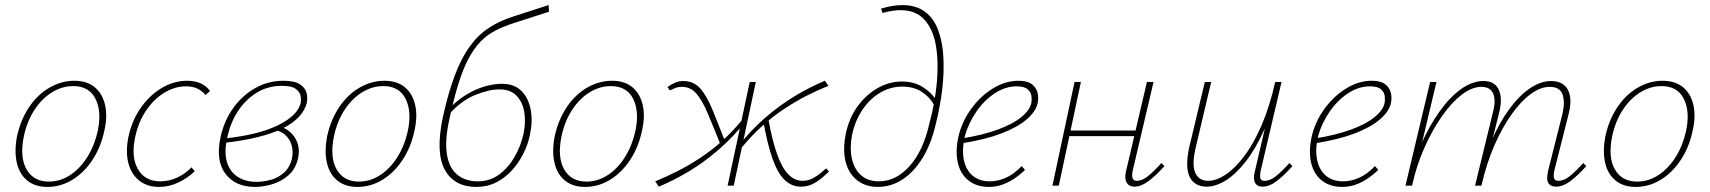

<svg xmlns="http://www.w3.org/2000/svg" viewBox="-20 -731 6733 756"><path d="M166 5Q118 5 87 -20.5Q56 -46 46 -91Q36 -136 47 -194Q61 -259 94.5 -309Q128 -359 175 -386Q222 -413 272 -413Q322 -413 352.5 -388Q383 -363 393.5 -318.5Q404 -274 391 -217Q378 -154 345.5 -103.5Q313 -53 266.5 -24Q220 5 166 5ZM172 -16Q218 -16 257.5 -42.5Q297 -69 325 -114.5Q353 -160 365 -216Q381 -292 356 -342Q331 -392 268 -392Q225 -392 185.5 -368Q146 -344 116.5 -299.5Q87 -255 74 -195Q57 -112 84.5 -64Q112 -16 172 -16Z M606 5Q559 5 527.5 -20.5Q496 -46 485 -90.5Q474 -135 486 -194Q500 -258 535 -307.5Q570 -357 617.5 -385Q665 -413 717 -413Q746 -413 768.5 -403.5Q791 -394 807 -373L789 -357Q777 -372 758.5 -381.5Q740 -391 712 -391Q669 -391 628 -366.5Q587 -342 556.5 -297.5Q526 -253 513 -195Q495 -115 522.5 -66Q550 -17 611 -17Q645 -17 677 -31.5Q709 -46 734 -72L747 -57Q718 -29 681.5 -12Q645 5 606 5Z M984 5Q907 5 867.5 -47Q828 -99 849 -194Q864 -259 900 -308Q936 -357 986.5 -385Q1037 -413 1096 -413Q1140 -413 1161 -399Q1182 -385 1187 -365.5Q1192 -346 1188 -326Q1181 -297 1157 -271Q1133 -245 1092 -225Q1051 -205 994.5 -191Q938 -177 867 -169L865 -186Q999 -200 1076 -238.5Q1153 -277 1164 -326Q1166 -336 1164 -351.5Q1162 -367 1146 -380Q1130 -393 1090 -393Q1034 -393 990 -365.5Q946 -338 917 -293.5Q888 -249 876 -195Q862 -137 872.5 -97Q883 -57 914 -36Q945 -15 990 -15Q1015 -15 1044.5 -22.5Q1074 -30 1098 -51Q1122 -72 1130 -109Q1135 -135 1128.5 -158Q1122 -181 1106 -197Q1090 -213 1066 -218L1082 -232Q1100 -228 1115 -217Q1130 -206 1140.5 -190Q1151 -174 1155 -154Q1159 -134 1154 -110Q1145 -67 1117 -42Q1089 -17 1053 -6Q1017 5 984 5Z M1387 5Q1339 5 1308 -20.5Q1277 -46 1267 -91Q1257 -136 1268 -194Q1282 -259 1315.5 -309Q1349 -359 1396 -386Q1443 -413 1493 -413Q1543 -413 1573.5 -388Q1604 -363 1614.5 -318.5Q1625 -274 1612 -217Q1599 -154 1566.5 -103.5Q1534 -53 1487.5 -24Q1441 5 1387 5ZM1393 -16Q1439 -16 1478.5 -42.5Q1518 -69 1546 -114.5Q1574 -160 1586 -216Q1602 -292 1577 -342Q1552 -392 1489 -392Q1446 -392 1406.5 -368Q1367 -344 1337.5 -299.5Q1308 -255 1295 -195Q1278 -112 1305.5 -64Q1333 -16 1393 -16Z M1855 5Q1812 5 1781 -12Q1750 -29 1731.5 -62.5Q1713 -96 1711 -148Q1709 -200 1724 -271Q1745 -366 1770.5 -433.5Q1796 -501 1828.5 -546.5Q1861 -592 1903 -620Q1945 -648 1998 -665L2140 -711L2142 -685L2003 -640Q1962 -627 1929.5 -610Q1897 -593 1871.5 -566.5Q1846 -540 1824.5 -499.5Q1803 -459 1785 -401Q1767 -343 1750 -264Q1731 -180 1739.5 -125Q1748 -70 1780 -43.5Q1812 -17 1862 -17Q1909 -17 1945.5 -44Q1982 -71 2006.5 -114Q2031 -157 2041 -203Q2051 -249 2044.5 -289Q2038 -329 2014 -354Q1990 -379 1947 -379Q1905 -379 1851 -357Q1797 -335 1750 -283L1741 -294Q1766 -323 1793.5 -343Q1821 -363 1849.5 -376Q1878 -389 1905.5 -395Q1933 -401 1957 -401Q2005 -401 2033 -373Q2061 -345 2069.5 -299.5Q2078 -254 2067 -202Q2059 -162 2040.5 -125.5Q2022 -89 1995 -59.5Q1968 -30 1933 -12.5Q1898 5 1855 5Z M2283 5Q2235 5 2204 -20.5Q2173 -46 2163 -91Q2153 -136 2164 -194Q2178 -259 2211.5 -309Q2245 -359 2292 -386Q2339 -413 2389 -413Q2439 -413 2469.5 -388Q2500 -363 2510.5 -318.5Q2521 -274 2508 -217Q2495 -154 2462.5 -103.5Q2430 -53 2383.5 -24Q2337 5 2283 5ZM2289 -16Q2335 -16 2374.5 -42.5Q2414 -69 2442 -114.5Q2470 -160 2482 -216Q2498 -292 2473 -342Q2448 -392 2385 -392Q2342 -392 2302.5 -368Q2263 -344 2233.5 -299.5Q2204 -255 2191 -195Q2174 -112 2201.5 -64Q2229 -16 2289 -16Z M2574 4 2560 -17Q2602 -34 2646.5 -56.5Q2691 -79 2736 -108.5Q2781 -138 2824.5 -177Q2868 -216 2907 -265L2919 -257Q2867 -191 2809.5 -141.5Q2752 -92 2693 -56.5Q2634 -21 2574 4ZM2818 -159Q2788 -234 2766.5 -285Q2745 -336 2722 -362.5Q2699 -389 2665 -389Q2648 -389 2635.5 -383Q2623 -377 2618 -375L2608 -388Q2621 -398 2637 -405Q2653 -412 2670 -412Q2711 -412 2736.5 -383.5Q2762 -355 2784 -302Q2806 -249 2835 -174ZM2845 0 2932 -408H2956L2869 0ZM2895 -143 2883 -151Q2936 -218 2992.5 -267Q3049 -316 3108.5 -352Q3168 -388 3228 -413L3242 -393Q3199 -376 3155 -353.5Q3111 -331 3066 -301Q3021 -271 2978 -232Q2935 -193 2895 -143ZM3134 4Q3097 4 3069.5 -22.5Q3042 -49 3022 -105.5Q3002 -162 2986 -251L3005 -264Q3021 -176 3040.5 -122Q3060 -68 3085 -43.5Q3110 -19 3140 -19Q3162 -19 3180.5 -29Q3199 -39 3212.5 -50.5Q3226 -62 3233 -68L3244 -56Q3221 -32 3193.5 -14Q3166 4 3134 4Z M3436 5Q3399 5 3371 -10.5Q3343 -26 3326 -54Q3309 -82 3305 -120Q3301 -158 3310 -203Q3323 -266 3356.5 -312Q3390 -358 3435.5 -384Q3481 -410 3531 -410Q3578 -410 3613 -388.5Q3648 -367 3670 -332L3658 -318Q3638 -352 3607 -371Q3576 -390 3533 -390Q3486 -390 3445.5 -366Q3405 -342 3376 -299Q3347 -256 3335 -200Q3325 -147 3334.5 -105.5Q3344 -64 3371 -40.5Q3398 -17 3440 -17Q3508 -17 3561.5 -77Q3615 -137 3639 -243Q3662 -328 3669 -408Q3676 -488 3665 -552Q3654 -616 3620 -653.5Q3586 -691 3526 -691Q3509 -691 3491 -688Q3473 -685 3455 -680L3449 -697Q3472 -704 3493.5 -707.5Q3515 -711 3533 -711Q3586 -711 3621 -685.5Q3656 -660 3673.5 -614Q3691 -568 3694.5 -508Q3698 -448 3690 -379.5Q3682 -311 3664 -240Q3646 -163 3612 -108Q3578 -53 3533 -24Q3488 5 3436 5Z M3874 5Q3826 5 3794 -20Q3762 -45 3751.5 -90Q3741 -135 3754 -194Q3768 -253 3804.5 -303Q3841 -353 3890 -383Q3939 -413 3990 -413Q4026 -413 4043.5 -399Q4061 -385 4065.5 -365.5Q4070 -346 4066 -326Q4059 -292 4022 -260.5Q3985 -229 3921.5 -205Q3858 -181 3768 -167V-186Q3849 -199 3908 -220.5Q3967 -242 4001 -269.5Q4035 -297 4041 -326Q4043 -337 4041.5 -352Q4040 -367 4027 -379Q4014 -391 3983 -391Q3938 -391 3896 -363Q3854 -335 3823.5 -290Q3793 -245 3779 -195Q3767 -143 3775 -102.5Q3783 -62 3809.5 -39.5Q3836 -17 3878 -17Q3908 -17 3939.5 -30.5Q3971 -44 4003 -77L4016 -62Q3993 -40 3969.5 -25Q3946 -10 3922.5 -2.5Q3899 5 3874 5Z M4446 4Q4433 4 4424 -3Q4415 -10 4412 -23.5Q4409 -37 4414 -58L4496 -408H4522L4440 -59Q4436 -40 4439.5 -29.5Q4443 -19 4456 -19Q4478 -19 4501.5 -38.5Q4525 -58 4553 -89L4565 -77Q4532 -40 4502.5 -18Q4473 4 4446 4ZM4124 0 4211 -408H4236L4149 0ZM4176 -195 4181 -217H4469L4464 -195Z M4731 4Q4708 4 4691 -5.5Q4674 -15 4664.5 -34Q4655 -53 4654.5 -82.5Q4654 -112 4663 -153L4724 -408H4749L4689 -154Q4672 -84 4686 -51.5Q4700 -19 4737 -19Q4768 -19 4804.5 -42.5Q4841 -66 4878 -114.5Q4915 -163 4947 -236.5Q4979 -310 5001 -408H5019Q4994 -301 4959.5 -223.5Q4925 -146 4885.5 -95.5Q4846 -45 4806.5 -20.5Q4767 4 4731 4ZM4951 4Q4937 4 4928.5 -3Q4920 -10 4918 -23Q4916 -36 4921 -56L5003 -408H5026L4944 -59Q4940 -37 4943 -28Q4946 -19 4959 -19Q4982 -19 5005.5 -38.5Q5029 -58 5057 -89L5069 -77Q5036 -40 5007 -18Q4978 4 4951 4Z M5265 5Q5217 5 5185 -20Q5153 -45 5142.5 -90Q5132 -135 5145 -194Q5159 -253 5195.5 -303Q5232 -353 5281 -383Q5330 -413 5381 -413Q5417 -413 5434.5 -399Q5452 -385 5456.5 -365.5Q5461 -346 5457 -326Q5450 -292 5413 -260.5Q5376 -229 5312.5 -205Q5249 -181 5159 -167V-186Q5240 -199 5299 -220.5Q5358 -242 5392 -269.5Q5426 -297 5432 -326Q5434 -337 5432.5 -352Q5431 -367 5418 -379Q5405 -391 5374 -391Q5329 -391 5287 -363Q5245 -335 5214.5 -290Q5184 -245 5170 -195Q5158 -143 5166 -102.5Q5174 -62 5200.5 -39.5Q5227 -17 5269 -17Q5299 -17 5330.5 -30.5Q5362 -44 5394 -77L5407 -62Q5384 -40 5360.5 -25Q5337 -10 5313.5 -2.5Q5290 5 5265 5Z M6107 4Q6093 4 6083.5 -3Q6074 -10 6072.5 -23Q6071 -36 6075 -56L6132 -282Q6143 -329 6132.5 -359Q6122 -389 6082 -389Q6046 -389 6007.5 -361Q5969 -333 5932 -281Q5895 -229 5864 -158Q5833 -87 5813 0H5794Q5817 -94 5850 -170.5Q5883 -247 5922.5 -301Q5962 -355 6004.5 -383.5Q6047 -412 6088 -412Q6119 -412 6138 -396.5Q6157 -381 6162 -352Q6167 -323 6156 -280L6100 -59Q6096 -40 6099 -29.5Q6102 -19 6116 -19Q6139 -19 6162.5 -38.5Q6186 -58 6214 -89L6226 -77Q6193 -40 6163.5 -18Q6134 4 6107 4ZM5514 0 5611 -408H5636L5539 0ZM5521 0Q5541 -84 5574 -159Q5607 -234 5647.5 -291Q5688 -348 5732.5 -380Q5777 -412 5821 -412Q5866 -412 5881.5 -377.5Q5897 -343 5883 -288L5811 0H5788L5858 -287Q5871 -335 5859.5 -362Q5848 -389 5813 -389Q5776 -389 5735.5 -358Q5695 -327 5657 -272.5Q5619 -218 5588 -148Q5557 -78 5540 0Z M6420 5Q6372 5 6341 -20.5Q6310 -46 6300 -91Q6290 -136 6301 -194Q6315 -259 6348.5 -309Q6382 -359 6429 -386Q6476 -413 6526 -413Q6576 -413 6606.5 -388Q6637 -363 6647.5 -318.5Q6658 -274 6645 -217Q6632 -154 6599.5 -103.5Q6567 -53 6520.5 -24Q6474 5 6420 5ZM6426 -16Q6472 -16 6511.5 -42.5Q6551 -69 6579 -114.5Q6607 -160 6619 -216Q6635 -292 6610 -342Q6585 -392 6522 -392Q6479 -392 6439.5 -368Q6400 -344 6370.5 -299.5Q6341 -255 6328 -195Q6311 -112 6338.5 -64Q6366 -16 6426 -16Z"/></svg>

Font: Ysabeau Infant Thin
Style: Italic
Weight: 250
Italic angle: -12°
Designer: Christian Thalmann (Catharsis Fonts)
Version: Version 2.001;gftools[0.9.30]; featfreeze: ss01,ss02,lnum